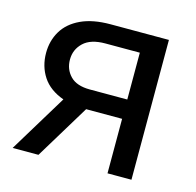

<svg xmlns="http://www.w3.org/2000/svg" viewBox="-83 -614 715 701"><g transform="rotate(15 274.0 -264.0)"><path d="M381.5 -279V-456H251.5Q196 -456 168.8 -430Q141.5 -404 141.5 -366Q141.5 -329 165.8 -304Q190 -279 240 -279ZM472 0H381.5V-206H245.5L120.5 0H23L156 -219Q102 -238.5 76.5 -277.5Q51 -316.5 51 -367Q51 -413 73 -449.8Q95 -486.5 139.8 -507.5Q184.5 -528.5 251.5 -528.5H472Z"/></g></svg>

Font: Roberto Sans
Style: Regular
Weight: 400
Designer: Google (font) & Cristiano Sobral (main changes)
Version: Version 1.500; ttfautohint (v1.8.4.7-5d5b-dirty)